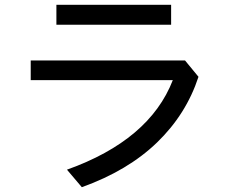

<svg xmlns="http://www.w3.org/2000/svg" viewBox="-20 -687 960 800"><path d="M693 -667V-584H215V-667ZM807 -367Q756 -211 634.5 -93.5Q513 24 321 93L259 20Q603 -103 700 -353H108V-435H751Z"/></svg>

Font: LINE Seed Sans KR Regular
Style: Regular
Weight: 400
Designer: LINE VX Design & Sandoll Inc & Dalton Maag Ltd
Foundry: Sandoll Inc.
Version: Version 1.000